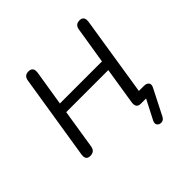

<svg xmlns="http://www.w3.org/2000/svg" viewBox="-162 -640 923 923"><g transform="rotate(-45 299.5 -179.0)"><path d="M455 117Q447 133 432.5 134Q418 135 410 125.5Q402 116 410 99L461 0H425Q394 0 399 -36L429 -225H143L111 -23Q106 6 76 6Q46 6 51 -29L120 -462Q124 -492 153 -492Q185 -492 180 -456L151 -276H437L467 -462Q471 -492 500 -492Q531 -492 526 -456L462 -50H497Q515 -50 522.5 -39.5Q530 -29 520 -11Z"/></g></svg>

Font: Nunito Light
Style: Italic
Weight: 300
Italic angle: -9°
Designer: Vernon Adams
Foundry: Vernon Adams
Version: Version 3.601; ttfautohint (v1.8.2.53-6de2)